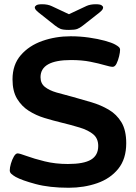

<svg xmlns="http://www.w3.org/2000/svg" viewBox="-20 -878 640 905"><path d="M304 7Q213 7 148 -10.5Q83 -28 54 -44Q42 -51 34 -58Q26 -65 26 -75Q26 -88 31.5 -107Q37 -126 45.5 -140.5Q54 -155 63 -155Q72 -155 106 -142.5Q140 -130 190.5 -117.5Q241 -105 300 -105Q375 -105 409 -125.5Q443 -146 443 -190Q443 -225 420 -244.5Q397 -264 356.5 -276.5Q316 -289 266 -301Q229 -310 189.5 -322Q150 -334 116 -355.5Q82 -377 60.5 -412.5Q39 -448 39 -504Q39 -573 78 -618Q117 -663 179.5 -685Q242 -707 313 -707Q357 -707 399 -701Q441 -695 474 -686Q507 -677 523 -668Q534 -662 540 -656.5Q546 -651 546 -643Q546 -632 541.5 -613Q537 -594 529.5 -578.5Q522 -563 511 -563Q500 -563 473 -571Q446 -579 406 -587Q366 -595 315 -595Q171 -595 171 -514Q171 -485 191.5 -468.5Q212 -452 246.5 -442Q281 -432 324 -421Q367 -409 411 -396Q455 -383 492.5 -361Q530 -339 552.5 -301.5Q575 -264 575 -203Q575 -129 537.5 -82.5Q500 -36 438 -14.5Q376 7 304 7ZM431 -858Q452 -858 459 -853Q466 -848 466 -843Q466 -839 463.5 -834Q461 -829 449 -819L370 -757Q356 -746 344 -741.5Q332 -737 305 -737Q277 -737 265 -742Q253 -747 239 -758L162 -819Q150 -829 147 -834Q144 -839 144 -843Q144 -848 151 -853Q158 -858 179 -858Q205 -858 224 -849L305 -811L388 -850Q406 -858 431 -858Z"/></svg>

Font: Asap Expanded SemiBold
Style: Regular
Weight: 600
Width: 7
Designer: Pablo Cosgaya
Foundry: Omnibus-Type
Version: Version 3.001; ttfautohint (v1.8.4.7-5d5b)